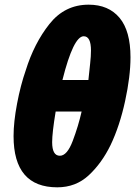

<svg xmlns="http://www.w3.org/2000/svg" viewBox="-20 -791 579 821"><path d="M453 -171Q492 -253 515 -359Q538 -465 538 -546Q538 -659 491 -715Q444 -771 359 -771Q257 -771 191.5 -688.5Q126 -606 90 -490Q68 -427 53 -348Q38 -269 38 -209Q38 10 225 10Q304 10 359.5 -41.5Q415 -93 453 -171ZM338 -636Q369 -636 369 -575Q369 -551 365.5 -519.5Q362 -488 358 -449H247Q294 -636 338 -636ZM203 -183Q203 -223 218 -314H329Q315 -252 291 -188.5Q267 -125 236 -125Q203 -125 203 -183Z"/></svg>

Font: Noto Sans Display SemiCondensed Black
Style: Italic
Weight: 900
Width: 4
Designer: Monotype Design team
Foundry: Monotype Imaging Inc.
Version: 1.000